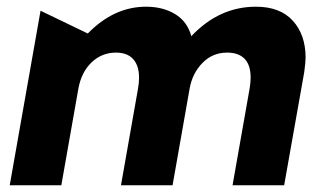

<svg xmlns="http://www.w3.org/2000/svg" viewBox="-20 -553 966 573"><path d="M828 0 888 -338Q892 -368 892 -381Q892 -449 854 -491Q816 -533 744 -533Q634 -533 551 -445Q539 -489 502.5 -511Q466 -533 416 -533Q320 -533 242 -453L101 -521L9 0H163L214 -289Q223 -338 253.5 -367Q284 -396 326 -396Q360 -396 377.5 -376.5Q395 -357 395 -321Q395 -306 392 -289L341 0H495L546 -289Q554 -334 584 -365Q614 -396 658 -396Q692 -396 710 -377.5Q728 -359 728 -321Q728 -307 725 -289L674 0Z"/></svg>

Font: Geom Bold
Style: Bold Italic
Weight: 700
Italic angle: -10°
Version: Version 1.102